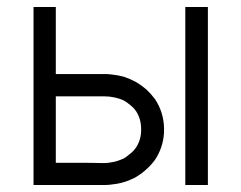

<svg xmlns="http://www.w3.org/2000/svg" viewBox="-20 -528 699 556"><path d="M141.6 -313.5Q157.2 -313.5 171.9 -313.5Q186.5 -313.5 202.1 -313.5Q212.9 -313.5 224.6 -313.5Q236.3 -313.5 248 -313.5Q255.9 -313.5 269.5 -313.5Q283.2 -313.5 282.2 -313.5Q287.1 -313.5 292 -313.5Q296.9 -312.5 301.8 -312.5Q321.3 -310.5 338.9 -305.7Q356.4 -299.8 373 -291Q389.6 -281.2 403.3 -269.5Q417 -256.8 428.7 -241.2Q454.1 -203.1 455.1 -156.2Q456.1 -109.4 431.6 -69.3Q419.9 -51.8 404.3 -38.1Q389.6 -24.4 371.1 -13.7Q343.8 0 320.3 3.9Q297.9 7.8 282.2 7.8Q258.8 7.8 234.4 7.8Q210.9 7.8 186.5 7.8Q170.9 7.8 155.3 7.8Q139.6 7.8 124 7.8Q112.3 7.8 100.6 7.8Q88.9 7.8 77.1 7.8Q77.1 5.9 77.1 3.9Q77.1 2 77.1 0Q77.1 -56.6 77.1 -113.3Q77.1 -170.9 77.1 -227.5Q77.1 -266.6 77.1 -305.7Q77.1 -344.7 77.1 -383.8Q77.1 -414.1 77.1 -445.3Q77.1 -476.6 77.1 -507.8Q79.1 -507.8 81.1 -507.8Q83 -507.8 85 -507.8Q89.8 -507.8 95.7 -507.8Q101.6 -507.8 107.4 -507.8Q111.3 -507.8 115.2 -507.8Q119.1 -507.8 123 -507.8Q127.9 -507.8 132.8 -507.8Q137.7 -507.8 141.6 -507.8Q141.6 -505.9 141.6 -503.9Q141.6 -502 141.6 -500Q141.6 -477.5 141.6 -456.1Q141.6 -433.6 141.6 -412.1Q141.6 -396.5 141.6 -381.8Q141.6 -366.2 141.6 -351.6Q141.6 -346.7 141.6 -340.8Q141.6 -335.9 141.6 -331.1Q141.6 -327.1 141.6 -322.3Q141.6 -318.4 141.6 -313.5ZM524.4 -507.8Q526.4 -507.8 528.3 -507.8Q530.3 -507.8 531.2 -507.8Q535.2 -507.8 539.1 -507.8Q543 -507.8 546.9 -507.8Q550.8 -507.8 554.7 -507.8Q558.6 -507.8 562.5 -507.8Q567.4 -507.8 572.3 -507.8Q577.1 -507.8 582 -507.8Q582 -505.9 582 -503.9Q582 -502 582 -500Q582 -443.4 582 -386.7Q582 -329.1 582 -272.5Q582 -233.4 582 -194.3Q582 -155.3 582 -116.2Q582 -85.9 582 -54.7Q582 -23.4 582 7.8Q580.1 7.8 578.1 7.8Q576.2 7.8 574.2 7.8Q568.4 7.8 563.5 7.8Q557.6 7.8 551.8 7.8Q547.9 7.8 543.9 7.8Q540 7.8 536.1 7.8Q531.2 7.8 526.4 7.8Q521.5 7.8 516.6 7.8Q516.6 5.9 516.6 3.9Q516.6 2 516.6 0Q516.6 -56.6 516.6 -113.3Q516.6 -170.9 516.6 -227.5Q516.6 -266.6 516.6 -305.7Q516.6 -344.7 516.6 -383.8Q516.6 -414.1 516.6 -445.3Q516.6 -476.6 516.6 -507.8Q518.6 -507.8 520.5 -507.8Q522.5 -507.8 524.4 -507.8ZM141.6 -249Q141.6 -239.3 141.6 -228.5Q141.6 -218.8 141.6 -208Q141.6 -192.4 141.6 -175.8Q141.6 -160.2 141.6 -143.6Q141.6 -122.1 141.6 -99.6Q141.6 -78.1 141.6 -56.6Q148.4 -56.6 155.3 -56.6Q162.1 -56.6 168.9 -56.6Q180.7 -56.6 192.4 -56.6Q204.1 -56.6 214.8 -56.6Q246.1 -56.6 278.3 -55.7Q309.6 -55.7 338.9 -69.3Q349.6 -76.2 358.4 -84Q368.2 -91.8 375 -102.5Q389.6 -126 388.7 -154.3Q388.7 -183.6 374 -206.1Q367.2 -215.8 357.4 -223.6Q348.6 -231.4 337.9 -237.3Q325.2 -243.2 310.5 -246.1Q296.9 -249 282.2 -249Q273.4 -249 264.6 -249Q255.9 -249 246.1 -249Q234.4 -249 221.7 -249Q209 -249 197.3 -249Q185.5 -249 173.8 -249Q163.1 -249 151.4 -249Q149.4 -249 146.5 -249Q144.5 -249 141.6 -249Z"/></svg>

Font: LeFont
Style: Light
Weight: 300
Designer: Leryon MEDIA
Version: Version 1.0